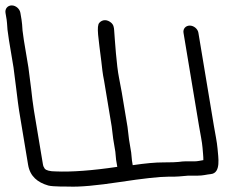

<svg xmlns="http://www.w3.org/2000/svg" viewBox="-69 -700 899 709"><path d="M-48.7 -652.5 -44.5 -627.5C-43.7 -622.8 -42.6 -610.2 -41.4 -591.2L-41.4 -590.8L-35.9 -551.7L-19.1 -450.9L-9.2 -373.3C-4.1 -331.1 -0.6 -304.1 1.4 -292.1L34.8 -91.2C41.9 -48.9 69.7 -26.3 109.4 -14.9C125.8 -10.2 183.8 -11.2 183.8 -11C224.9 -9.1 287.9 -14.9 374.5 -28C460.3 -41.1 519.9 -47.5 551.3 -47.5H572.4C579.1 -47.5 586.1 -47.9 592.6 -48.5L625.2 -51.3H659.1C682.3 -51.3 693.8 -55.8 709.1 -57.1C748.4 -60.6 736.6 -120.5 734.4 -150.6C732.5 -175.1 725.1 -209.4 721 -234.3L663.6 -579.1C661.2 -593.5 646.7 -605.5 631.7 -605.5C616.6 -605.5 606.2 -593.5 608.6 -579.1L666 -234.3C670.1 -209.6 677.5 -174.6 678.9 -154.3C679.7 -141.7 682.4 -120.9 681.9 -108.7C672.7 -107.1 659.3 -104.2 650.2 -104.2H614.7C608 -104.2 600.2 -103.4 590.9 -102.1C583.7 -101.1 563.8 -100.3 533.5 -100.3C504.4 -100.3 469.1 -97.1 421.1 -90.1L418.3 -107.1L415.4 -136.9L407.4 -185.1L401.9 -231.2L380.6 -359.1C378.2 -373.4 374.9 -391.1 370.6 -412.2C361.1 -459.1 355.5 -548.7 352.5 -588.8C351.8 -598.8 350.4 -609.1 340.6 -616.8C334.5 -621.8 326.8 -625.4 318.9 -625.5C309.9 -625.6 302.8 -621.4 297.9 -615.9C286.3 -603.5 294.8 -558.2 305.1 -473.9C307.8 -451.4 309.6 -428.8 315.5 -401L343.4 -233.2L349 -187.3L356.9 -139.6L359.7 -109.9L364.1 -83.9C272.6 -70.2 193.6 -64.4 137 -67L136.7 -67H136.3C113.5 -67 101.6 -71.6 96.8 -76.2L92.1 -84.4C91.5 -85.3 90.3 -88.4 89.5 -93.3L56.1 -293.4C51.5 -321 49.3 -344.6 46 -372.4L35.9 -451.1L19.1 -551.7L14.2 -587.4C13.3 -603.8 12.1 -618.1 10.5 -627.5L6.3 -652.5C3.8 -667.5 -10.7 -680 -25.7 -680C-40.8 -680 -51.2 -667.5 -48.7 -652.5Z"/></svg>

Font: MewTooHand
Style: BdLta
Weight: 400
Designer: Mew Too, Robert Jablonski
Version: Version 0.77